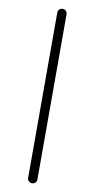

<svg xmlns="http://www.w3.org/2000/svg" viewBox="-110 -875 542 1115"><g transform="rotate(10 161.0 -318.0)"><path d="M137.7 168.9V-804.7Q137.7 -816.4 145.5 -824.2Q153.3 -832 165 -832Q176.8 -832 184.6 -824.2Q192.4 -816.4 192.4 -804.7V168.9Q192.4 180.7 184.6 188.5Q176.8 196.3 165 196.3Q153.3 196.3 145.5 188.5Q137.7 180.7 137.7 168.9Z"/></g></svg>

Font: Gen Jyuu Gothic Light
Style: Regular
Weight: 200
Designer: [Source Han Sans]
Ryoko NISHIZUKA  (kana & ideographs); Paul D. Hunt (Latin, Greek & Cyrillic); Wenlong ZHANG  (bopomofo
Version: Version 1.002.20150607